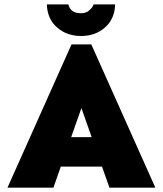

<svg xmlns="http://www.w3.org/2000/svg" viewBox="-20 -870 755 890"><path d="M14.6 0 311.5 -664.1H403.3L700.2 0H487.3L357.4 -369.1L227.5 0ZM162.1 -97.7V-234.4H534.2V-97.7ZM355.5 -703.1Q290 -703.1 244.6 -742.7Q199.2 -782.2 197.3 -849.6H296.9Q301.8 -829.1 316.4 -818.8Q331.1 -808.6 355.5 -808.6Q379.9 -808.6 395 -822.8Q410.2 -836.9 414.1 -849.6H513.7Q511.7 -782.2 466.8 -742.7Q421.9 -703.1 355.5 -703.1Z"/></svg>

Font: Sen ExtraBold
Style: Regular
Weight: 800
Version: Version 2.000;gftools[0.9.31]